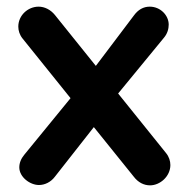

<svg xmlns="http://www.w3.org/2000/svg" viewBox="-20 -555 567 577"><path d="M35 -475C35 -463 39 -450 48 -439L192 -260L53 -90C43 -78 38 -65 38 -52C38 -23 70 1 97 1C115 1 133 -8 145 -24L262 -173L382 -24C395 -7 412 2 431 2C461 2 492 -25 492 -59C492 -71 488 -84 479 -95L335 -274L473 -442C483 -454 487 -468 487 -481C487 -509 462 -535 430 -535C411 -535 395 -526 382 -508L268 -357L145 -510C132 -526 114 -535 96 -535C64 -535 35 -509 35 -475Z"/></svg>

Font: Hotpoint
Style: Bold
Weight: 700
Designer: Andrew Paglinawan, Luciano Perondi, Riccardo Olocco
Foundry: CAST Cooperativa Anonima Servizi Tipografici
Version: Version 1.000;PS 2.1;hotconv 16.6.51;makeotf.lib2.5.65220